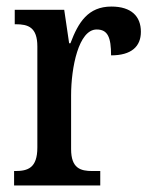

<svg xmlns="http://www.w3.org/2000/svg" viewBox="-20 -566 463 586"><path d="M23 0H286V-44H262C226 -44 197 -52 197 -111V-275C197 -360 220 -476 275 -476C309 -476 319 -452 319 -397C381 -397 410 -424 410 -469C410 -516 381 -546 320 -546C249 -546 219 -498 195 -434H191L176 -536H25V-492H28C66 -492 94 -483 94 -424V-116C94 -53 65 -44 26 -44H23Z"/></svg>

Font: Noto Serif Bengali Condensed Medium
Style: Regular
Weight: 500
Width: 3
Designer: Juan Bruce, Universal Thirst, Indian Type Foundry and the Monotype Design Team.
Foundry: Monotype Imaging Inc.
Version: Version 2.003